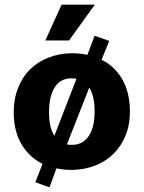

<svg xmlns="http://www.w3.org/2000/svg" viewBox="-20 -720 619 826"><path d="M387 -566 450 -544 417 -463Q472 -436 504.5 -381.5Q537 -327 539 -247Q540 -188 521.5 -140.5Q503 -93 469.5 -59.5Q436 -26 390 -8Q344 10 291 11Q273 11 256 9.5Q239 8 223 4L193 86L132 64L163 -15Q107 -43 74 -97Q41 -151 39 -229Q38 -290 56.5 -338.5Q75 -387 108.5 -420.5Q142 -454 188 -472Q234 -490 287 -491Q325 -491 356 -484ZM286 -383Q267 -383 250 -375.5Q233 -368 220 -351Q207 -334 199 -306Q191 -278 191 -236Q191 -201 197 -177Q203 -153 214 -136L309 -381Q304 -382 298 -382.5Q292 -383 286 -383ZM387 -240Q387 -276 381 -301Q375 -326 364 -343L268 -99Q274 -97 280.5 -97Q287 -97 293 -97Q311 -97 328 -105Q345 -113 358 -129.5Q371 -146 379 -173.5Q387 -201 387 -240ZM277 -546H175L245 -700H388Z"/></svg>

Font: Ek Mukta ExtraBold
Style: Regular
Weight: 800
Designer: Girish Dalvi and Yashodeep Gholap
Foundry: Ek Type
Version: Version 2.538;PS 1.002;hotconv 16.6.51;makeotf.lib2.5.65220;